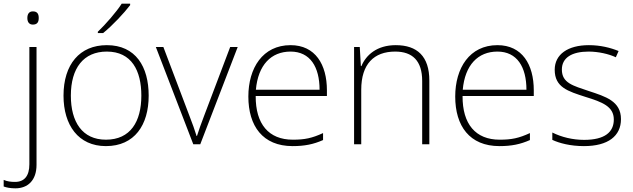

<svg xmlns="http://www.w3.org/2000/svg" viewBox="-71 -786 3449 1046"><path d="M78 -688C78 -667 87 -652 108 -652C133 -652 140 -667 140 -688C140 -709 133 -724 108 -724C87 -724 78 -709 78 -688ZM13 240C80 240 128 197 128 112V-530H89V109C89 172 62 205 11 205C-10 205 -31 203 -51 194V230C-35 236 -14 240 13 240Z M638 -758V-766H592C565 -723 504 -653 462 -613V-606H491C543 -648 605 -715 638 -758ZM739 -265C739 -423 668 -540 511 -540C363 -540 275 -435 275 -265C275 -104 356 10 506 10C662 10 739 -105 739 -265ZM315 -265C315 -415 384 -505 511 -505C646 -505 699 -401 699 -265C699 -124 640 -25 506 -25C377 -25 315 -122 315 -265Z M982 0H1020L1224 -530H1183L1041 -155C1024 -112 1013 -78 1002 -45H1000C990 -78 978 -111 961 -155L819 -530H778Z M1512 -540C1360 -540 1282 -415 1282 -260C1282 -100 1360 10 1523 10C1589 10 1637 0 1689 -23V-61C1628 -33 1589 -25 1524 -25C1393 -25 1321 -110 1322 -263H1710V-294C1710 -434 1647 -540 1512 -540ZM1512 -505C1619 -505 1670 -421 1670 -297H1323C1335 -432 1406 -505 1512 -505Z M2085 -540C1982 -540 1923 -486 1898 -426H1895L1889 -530H1858V0H1897V-297C1897 -437 1966 -505 2082 -505C2176 -505 2229 -455 2229 -345V0H2268V-347C2268 -479 2202 -540 2085 -540Z M2639 -540C2487 -540 2409 -415 2409 -260C2409 -100 2487 10 2650 10C2716 10 2764 0 2816 -23V-61C2755 -33 2716 -25 2651 -25C2520 -25 2448 -110 2449 -263H2837V-294C2837 -434 2774 -540 2639 -540ZM2639 -505C2746 -505 2797 -421 2797 -297H2450C2462 -432 2533 -505 2639 -505Z M3312 -137C3312 -235 3228 -260 3137 -290C3052 -319 2990 -333 2990 -407C2990 -472 3045 -505 3136 -505C3188 -505 3246 -492 3284 -474L3299 -508C3255 -526 3200 -540 3137 -540C3023 -540 2951 -490 2951 -406C2951 -310 3023 -289 3119 -258C3210 -230 3273 -206 3273 -135C3273 -67 3225 -24 3111 -24C3049 -24 2988 -39 2938 -64V-24C2976 -6 3037 10 3110 10C3242 10 3312 -45 3312 -137Z"/></svg>

Font: Noto Sans Lao ExtraLight
Style: Regular
Weight: 200
Designer: Monotype Design Team
Foundry: Monotype Imaging Inc.
Version: Version 2.003